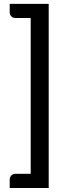

<svg xmlns="http://www.w3.org/2000/svg" viewBox="-20 -790 350 960"><path d="M223.5 150H28.5V107.5Q28.5 96 36.5 87.5Q44.5 79 57.5 79H133.5V-700H57.5Q44.5 -700 36.5 -708.2Q28.5 -716.5 28.5 -728V-770.5H223.5Z"/></svg>

Font: LatoLatin Semibold
Style: Regular
Weight: 600
Designer: Lukasz Dziedzic with Adam Twardoch and Botio Nikoltchev
Foundry: tyPoland Lukasz Dziedzic
Version: Version 2.015; 2015-08-06; http://www.latofonts.com/